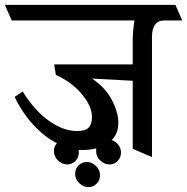

<svg xmlns="http://www.w3.org/2000/svg" viewBox="-50 -590 767 787"><path d="M622 -506Q597 -506 585 -488Q573 -470 573 -441V54L494 20V-259L327 -268Q380 -233 407.5 -182Q435 -131 435 -87Q435 -43 408 -16Q421 -11 430 -2Q446 14 446 35Q446 56 432 70Q418 84 399 84Q377 84 360 67Q344 51 344 29Q344 22 345 18Q320 25 283 25H272Q273 29 273 36Q273 56 259 70Q245 84 226 84Q204 84 187 67Q171 51 171 29Q171 11 183 -3Q132 -29 86.5 -78.5Q41 -128 10 -193L43 -215Q92 -136 151 -94.5Q210 -53 265 -53Q301 -53 314 -67.5Q327 -82 327 -111Q327 -154 286 -203.5Q245 -253 179 -283L172 -326H494V-426Q494 -461 501 -506H-2L-30 -570H669L697 -506ZM306 74Q327 74 344 91Q360 107 360 128Q360 149 346 163Q332 177 313 177Q291 177 274 160Q258 144 258 122Q258 102 272 88Q286 74 306 74Z"/></svg>

Font: Sumana
Style: Regular
Weight: 400
Designer: Cyreal, Alexei Vanyashin (Devanagari), Olga Karpushina (Latin)
Foundry: Cyreal
Version: Version 1.015;PS 001.015;hotconv 1.0.70;makeotf.lib2.5.58329